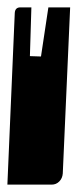

<svg xmlns="http://www.w3.org/2000/svg" viewBox="-20 -510 210 520"><path d="M0 -10 20 -475Q21 -490 35 -490H65L61 -358L91 -357L111 -490H170L150 -40Q149 -27 140.5 -18.5Q132 -10 120 -10Z"/></svg>

Font: PrimecolorCV1
Style: Medium
Weight: 500
Designer: gluk
Foundry: gluk
Version: Version 0.672